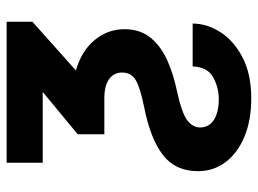

<svg xmlns="http://www.w3.org/2000/svg" viewBox="-120 -448 781 582"><g transform="rotate(-90 271.0 -157.5)"><path d="M175.1 57.9Q175.1 85.2 198.3 100Q221.6 114.7 260.7 114.7Q296.2 114.7 327.2 97.7Q358.3 80.6 360.1 35.5H490.1Q490.1 78.8 464.1 119.5Q438.2 160.2 387.6 186.6Q337 213.1 263.5 213.1Q196.4 213.1 146.8 192.3Q97.3 171.5 70 135.1Q42.6 98.7 42.6 51.8Q42.6 -17 92 -54.9Q141.3 -92.7 236.5 -111.5Q295.1 -123.2 318.4 -136.9Q341.6 -150.6 341.6 -178.3Q341.6 -203.1 321.7 -217.7Q301.8 -232.2 263.8 -232.2H154.5V-312.9L282.7 -419H68.2V-528.4H495.7V-450.3L348 -318.5Q407.7 -301.1 440.3 -261.4Q473 -221.6 473 -171.5Q473 -123.2 446.7 -91.6Q420.5 -60 377.5 -41Q334.5 -22 283.7 -11.7Q217.7 2.8 196.4 19.5Q175.1 36.2 175.1 57.9Z"/></g></svg>

Font: Interface
Style: Bold
Weight: 700
Designer: Rasmus Andersson
Foundry: rsms
Version: Version 1.8